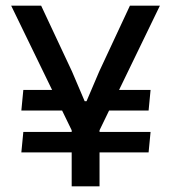

<svg xmlns="http://www.w3.org/2000/svg" viewBox="-20 -659 606 679"><path d="M323 -268 340.5 -341H512.5L505.5 -268ZM62.5 -192.5H512.5L505.5 -120H55.5ZM224 -341 242 -268H55.5L62.5 -341ZM239.5 -186 19.5 -639H125.5L234.5 -406.5L279.5 -301H286L331 -406.5L439.5 -639H545.5L326 -186ZM233.5 0V-279H332V0Z"/></svg>

Font: Anek Telugu Medium Medium
Style: Regular
Weight: 500
Version: Version 1.003